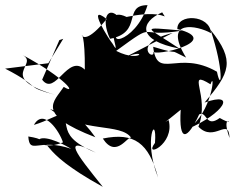

<svg xmlns="http://www.w3.org/2000/svg" viewBox="-82 -882 913 747"><path d="M106 -636 -62 -615C87 -538 7 -547 133 -513C-99 -581 73 -631 6 -668C174 -578 220 -511 166 -544C128 -486 53 -439 289 -348C182 -496 159 -428 50 -396C88 -464 150 -370 163 -328C41 -279 22 -405 195 -303C66 -347 34 -277 28 -351C141 -334 41 -308 318 -155C214 -285 154 -359 291 -288C104 -366 233 -420 113 -458C234 -362 389 -406 429 -345C417 -359 371 -261 318 -343C440 -368 497 -326 533 -191C473 -341 530 -446 521 -326C474 -264 600 -320 574 -415C513 -381 496 -352 621 -455C613 -325 647 -338 693 -437C724 -452 717 -382 773 -423C850 -379 771 -460 811 -345C808 -430 752 -325 690 -389C737 -511 638 -615 737 -554C757 -615 744 -441 648 -380C791 -441 840 -528 714 -483C812 -599 835 -644 737 -766C790 -611 780 -517 762 -603C609 -691 529 -567 514 -700C641 -661 555 -701 642 -658C548 -811 686 -783 739 -753C735 -826 606 -830 608 -769C794 -722 507 -658 515 -683C523 -638 422 -712 590 -754L377 -645C500 -711 476 -630 370 -684C537 -806 440 -732 627 -763C454 -778 486 -780 616 -693C451 -724 462 -796 549 -834C573 -790 568 -856 385 -810C340 -865 308 -813 346 -731C476 -756 394 -862 492 -862C446 -710 287 -685 422 -810C285 -888 404 -629 356 -712C345 -724 250 -873 333 -808C188 -630 250 -882 248 -611C181 -676 133 -504 82 -572L149 -726L164 -731Z"/></svg>

Font: CISF Camouflage Kit
Style: Mdz
Weight: 400
Designer: Robert Jablonski, Jasper
Foundry: Cannot Into Space Fonts
Version: Version 1.270